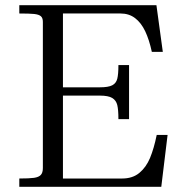

<svg xmlns="http://www.w3.org/2000/svg" viewBox="-20 -720 714 740"><path d="M214.6 -383.5H365.1Q397.9 -383.5 412.8 -391.4Q427.6 -399.2 432 -416.5Q436.4 -433.8 436.4 -469.2H477.4V-260.9H436.4Q436.4 -296.9 432 -315.1Q427.6 -333.2 412.5 -342.4Q397.4 -351.5 365.1 -351.5H214.6ZM584 -199.9H625.9L601.6 0H54.4V-32Q93.1 -32 111.2 -34.6Q129.4 -37.2 137.3 -45.8Q145.2 -54.2 145.2 -72.4V-635.6Q145.2 -650.8 137.6 -657.4Q130 -664.1 112.1 -666.1Q94.1 -668 54.4 -668V-700H582.9L607.5 -520.1H565.2Q555.1 -566.9 539.6 -599.6Q524.1 -632.2 500.7 -650.1Q477.2 -668 444.9 -668H222.6V-32H450.9Q491.1 -32 517.2 -53.7Q543.4 -75.4 558.4 -111.6Q573.4 -147.8 584 -199.9Z"/></svg>

Font: Didactic
Style: Regular
Weight: 400
Designer: Tyler Finck
Foundry: Etcetera Type Co
Version: Version 3.007;FEAKit 1.0